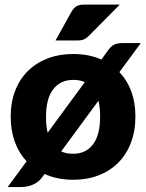

<svg xmlns="http://www.w3.org/2000/svg" viewBox="-20 -756 622 816"><path d="M240 -112.5Q261.5 -102.5 291.5 -102.5Q345 -102.5 375.2 -142.5Q405.5 -182.5 405.5 -259.5Q405.5 -298.5 398.5 -328ZM340.5 -407Q319.5 -416.5 291.5 -416.5Q236.5 -416.5 206 -376.5Q175.5 -336.5 175.5 -259.5Q175.5 -221.5 182.5 -192ZM487.5 -449.5Q520.5 -415 538 -367.5Q555.5 -320 555.5 -260.5Q555.5 -198.5 536.2 -148.8Q517 -99 482.2 -64.2Q447.5 -29.5 399 -10.8Q350.5 8 291.5 8Q224 8 169.5 -16.5L160.5 -4.5Q152 8 141.2 16.2Q130.5 24.5 118.2 29.5Q106 34.5 93.2 36.8Q80.5 39 68.5 39H12.5L93 -70.5Q60.5 -105 43 -153Q25.5 -201 25.5 -260.5Q25.5 -322 44.8 -371.2Q64 -420.5 99.2 -455Q134.5 -489.5 183.2 -508Q232 -526.5 291.5 -526.5Q358 -526.5 411 -503L433.5 -534Q441 -545 447.8 -552.5Q454.5 -560 462 -564.5Q469.5 -569 479.2 -571Q489 -573 502.5 -573H578.5ZM489 -736.5 359 -605Q347.5 -593.5 337 -588.8Q326.5 -584 309 -584H216L284 -706.5Q292.5 -721 304 -728.8Q315.5 -736.5 339 -736.5Z"/></svg>

Font: Lato ExtraBold
Style: Regular
Weight: 800
Designer: Lukasz Dziedzic with Adam Twardoch and Botio Nikoltchev
Foundry: tyPoland Lukasz Dziedzic
Version: Version 2.015; 2015-08-06; http://www.latofonts.com/